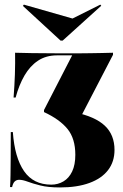

<svg xmlns="http://www.w3.org/2000/svg" viewBox="-20 -799 531 830"><path d="M239.5 11.3Q187.9 11.3 154.4 2.8Q121 -5.6 99.6 -13.7Q78.2 -21.8 62.9 -21.8Q51.6 -21.8 44 -14.9Q36.3 -8.1 32.3 9.7H23.4Q25 -12.9 25.4 -41.9Q25.8 -71 26.2 -116.1Q26.6 -161.3 26.6 -228.2H35.5Q43.5 -117.7 83.9 -59.3Q124.2 -0.8 201.6 -0.8Q230.6 -0.8 254.4 -14.9Q278.2 -29 291.9 -57.7Q305.6 -86.3 305.6 -129.8Q305.6 -200 271.8 -241.5Q237.9 -283.1 170.2 -314.5V-323.4L291.9 -559.7H226.6Q179 -559.7 144.4 -536.7Q109.7 -513.7 85.9 -472.6Q62.1 -431.5 47.6 -377.4H38.7Q42.7 -428.2 44.4 -477Q46 -525.8 45.2 -571Q74.2 -570.2 117.7 -569.4Q161.3 -568.5 226.6 -568.5H278.2Q302.4 -568.5 325.4 -568.5Q348.4 -568.5 371.4 -569Q394.4 -569.4 418.5 -569.8Q442.7 -570.2 468.5 -571V-562.1L327.4 -290.3L301.6 -313.7Q391.1 -295.2 433.1 -255.6Q475 -216.1 475 -150.8Q475 -100 447.2 -63.7Q419.4 -27.4 366.5 -8.1Q313.7 11.3 239.5 11.3ZM413.7 -779 417.7 -774.2 250.8 -623.4H241.9L79 -773.4L83.1 -779L320.2 -711.3L234.7 -689.5Z"/></svg>

Font: Playfair 144pt SemiCondensed Black
Style: Regular
Weight: 900
Width: 4
Designer: Claus Eggers Sørensen
Foundry: Claus Eggers Sørensen
Version: Version 2.203